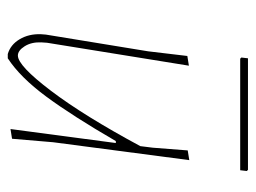

<svg xmlns="http://www.w3.org/2000/svg" viewBox="-102 -545 658 494"><g transform="rotate(90 227.0 -298.0)"><path d="M392 -456 346 -106 337 0 312 4 348 -267H343Q278 -155 228.5 -88Q179 -21 130 11H119Q95 4 81 -19.5Q67 -43 68 -74L69 -87L112 -350L124 -451L149 -455L90 -90L89 -75Q88 -50 99 -32.5Q110 -15 123 -15Q149 -15 213.5 -100Q278 -185 356 -330L360 -362L367 -452ZM420 -604 418 -587H131L128 -590L130 -607H417Z"/></g></svg>

Font: Luna Sans Thin
Style: Italic
Weight: 250
Italic angle: -7°
Designer: Juan Pablo del Peral
Foundry: Huerta Tipografica
Version: Version 2.001; ttfautohint (v1.5)